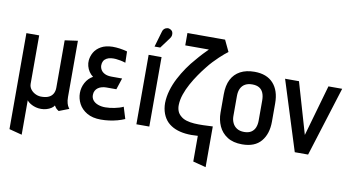

<svg xmlns="http://www.w3.org/2000/svg" viewBox="-86 -928 2509 1361"><g transform="rotate(10 1169.0 -247.5)"><path d="M409 -107V-511L316 -498V-157Q316 -132 306 -114Q296 -96 277 -86.5Q258 -77 231 -76Q205 -74 182.5 -84Q160 -94 146 -112Q132 -130 132 -153V-501H40V190L132 214V-34Q136 -28 145 -20.5Q154 -13 167.5 -6Q181 1 198 5.5Q215 10 235 10Q255 10 274 4.5Q293 -1 307.5 -10.5Q322 -20 328 -31Q333 -22 339 -15Q345 -8 351 -4Q357 0 361 3L433 -25Q432 -27 426 -35Q420 -43 414.5 -61Q409 -79 409 -107Z M767 -416 765 -497Q736 -505 710 -508.5Q684 -512 659 -512Q609 -511 576.5 -492.5Q544 -474 528 -446.5Q512 -419 509 -388Q507 -368 512.5 -347Q518 -326 530 -308Q542 -290 559 -278Q525 -259 506 -224Q487 -189 487 -149Q487 -109 506 -72.5Q525 -36 565 -12.5Q605 11 665 11Q696 11 725.5 7Q755 3 783 -4.5Q811 -12 836 -23L810 -107Q796 -100 780.5 -95.5Q765 -91 748.5 -87.5Q732 -84 715 -82Q698 -80 681 -80Q653 -80 629.5 -88.5Q606 -97 593 -113Q580 -129 580 -151Q580 -169 587 -182Q594 -195 606 -203.5Q618 -212 633.5 -216Q649 -220 664 -220H737L764 -302H689Q659 -302 639.5 -311.5Q620 -321 611 -336.5Q602 -352 602 -369Q602 -386 609 -399Q616 -412 630 -420Q644 -428 662 -430Q680 -432 697 -430.5Q714 -429 731.5 -425.5Q749 -422 767 -416Z M1049 -642Q1057 -652 1059 -664Q1061 -676 1057 -687Q1053 -698 1042 -704Q1030 -711 1017.5 -709Q1005 -707 996 -699Q987 -691 984 -678L951 -565H992ZM920 0H1013V-500H920Z M1474 -618 1435 -700H1164V-611H1334Q1311 -588 1297 -573Q1283 -558 1273 -546.5Q1263 -535 1253 -523Q1224 -491 1196 -450.5Q1168 -410 1145 -366Q1122 -322 1108.5 -276Q1095 -230 1094 -185Q1094 -143 1107 -108.5Q1120 -74 1144 -50Q1168 -27 1200.5 -13.5Q1233 0 1274 4.5Q1315 9 1363 5V190L1456 214V-79Q1421 -77 1387 -76Q1353 -75 1322.5 -77Q1292 -79 1267 -86.5Q1242 -94 1226 -108Q1206 -124 1198.5 -145Q1191 -166 1192 -189Q1193 -225 1206.5 -264.5Q1220 -304 1241.5 -343Q1263 -382 1287.5 -417.5Q1312 -453 1334 -480Q1354 -506 1374.5 -527.5Q1395 -549 1413.5 -566.5Q1432 -584 1447.5 -597Q1463 -610 1474 -618Z M1863 -185V-317Q1863 -409 1816 -460.5Q1769 -512 1681 -512Q1621 -512 1579 -489.5Q1537 -467 1515 -424Q1493 -381 1493 -317V-185Q1493 -133 1513 -88.5Q1533 -44 1575 -17Q1617 10 1682 10Q1773 10 1818 -43.5Q1863 -97 1863 -185ZM1769 -321V-176Q1769 -148 1760 -126Q1751 -104 1731.5 -91.5Q1712 -79 1681 -79Q1650 -79 1629 -92Q1608 -105 1597.5 -127.5Q1587 -150 1587 -176V-321Q1587 -354 1598 -376Q1609 -398 1629.5 -409.5Q1650 -421 1681 -421Q1711 -421 1730.5 -409.5Q1750 -398 1759.5 -375.5Q1769 -353 1769 -321Z M1902 -501 2060 0H2156L2313 -501H2214L2109 -133L2002 -501Z"/></g></svg>

Font: Advent Pro SemiBold
Style: Regular
Weight: 600
Designer: VivaRado, Andreas Kalpakidis
Foundry: VivaRado, Andreas Kalpakidis
Version: Version 3.000